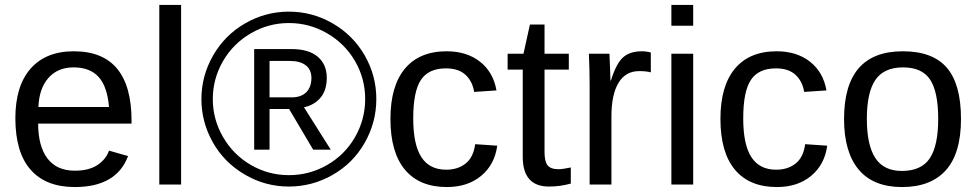

<svg xmlns="http://www.w3.org/2000/svg" viewBox="-20 -745 3942 775"><path d="M134 -246Q134 -155 171.5 -105.5Q209 -56 282 -56Q339 -56 373.5 -79Q408 -102 420 -137L497 -115Q450 10 282 10Q165 10 103.5 -60Q42 -130 42 -268Q42 -398 103.5 -468Q165 -538 278 -538Q511 -538 511 -257V-246ZM420 -313Q413 -396 378 -434.5Q343 -473 277 -473Q213 -473 175.5 -430.5Q138 -388 135 -313Z M623 0V-725H711V0Z M1499 -345Q1499 -251 1452 -168.5Q1405 -86 1322.5 -39Q1240 8 1146 8Q1050 8 967 -41Q884 -90 838.5 -171.5Q793 -253 793 -345Q793 -439 840.5 -521.5Q888 -604 970 -651Q1052 -698 1146 -698Q1241 -698 1323 -650.5Q1405 -603 1452 -521.5Q1499 -440 1499 -345ZM1454 -345Q1454 -428 1413 -498.5Q1372 -569 1300.5 -610.5Q1229 -652 1146 -652Q1064 -652 992.5 -610.5Q921 -569 880 -498Q839 -427 839 -345Q839 -263 880.5 -191.5Q922 -120 993 -79Q1064 -38 1146 -38Q1229 -38 1300.5 -79Q1372 -120 1413 -191.5Q1454 -263 1454 -345ZM1244 -141 1147 -305H1068V-141H1006V-547H1156Q1226 -547 1262.5 -516Q1299 -485 1299 -431Q1299 -381 1274 -351Q1249 -321 1207 -312L1315 -141ZM1237 -430Q1237 -464 1214 -481.5Q1191 -499 1151 -499H1068V-352H1157Q1196 -352 1216.5 -373Q1237 -394 1237 -430Z M1648 -267Q1648 -161 1681 -110.5Q1714 -60 1781 -60Q1828 -60 1859.5 -85Q1891 -110 1898 -163L1987 -157Q1977 -81 1922.5 -35.5Q1868 10 1784 10Q1673 10 1614.5 -60Q1556 -130 1556 -265Q1556 -398 1614.5 -468Q1673 -538 1783 -538Q1864 -538 1917.5 -496Q1971 -454 1984 -380L1894 -374Q1887 -417 1859 -443Q1831 -469 1780 -469Q1710 -469 1679 -422.5Q1648 -376 1648 -267Z M2284 -4Q2241 8 2196 8Q2090 8 2090 -112V-464H2029V-528H2093L2119 -646H2178V-528H2276V-464H2178V-131Q2178 -93 2190.5 -77.5Q2203 -62 2234 -62Q2251 -62 2284 -69Z M2360 0V-405Q2360 -461 2357 -528H2440Q2444 -438 2444 -420H2446Q2467 -488 2494.5 -513Q2522 -538 2571 -538Q2589 -538 2607 -533V-453Q2589 -458 2560 -458Q2505 -458 2476.5 -410.5Q2448 -363 2448 -275V0Z M2690 -641V-725H2778V-641ZM2690 0V-528H2778V0Z M2980 -267Q2980 -161 3013 -110.5Q3046 -60 3113 -60Q3160 -60 3191.5 -85Q3223 -110 3230 -163L3319 -157Q3309 -81 3254.5 -35.5Q3200 10 3116 10Q3005 10 2946.5 -60Q2888 -130 2888 -265Q2888 -398 2946.5 -468Q3005 -538 3115 -538Q3196 -538 3249.5 -496Q3303 -454 3316 -380L3226 -374Q3219 -417 3191 -443Q3163 -469 3112 -469Q3042 -469 3011 -422.5Q2980 -376 2980 -267Z M3859 -265Q3859 -126 3798 -58Q3737 10 3621 10Q3505 10 3446 -60.5Q3387 -131 3387 -265Q3387 -538 3624 -538Q3745 -538 3802 -471.5Q3859 -405 3859 -265ZM3767 -265Q3767 -374 3734.5 -423.5Q3702 -473 3625 -473Q3548 -473 3513.5 -422.5Q3479 -372 3479 -265Q3479 -160 3513 -107.5Q3547 -55 3620 -55Q3699 -55 3733 -106Q3767 -157 3767 -265Z"/></svg>

Font: TharLon
Style: Regular
Weight: 400
Designer: Sai Zin Di Di Zone
Foundry: Sai Zin Di Di Zone, Sun Tun
Version: Version 1.003 September 27 2012